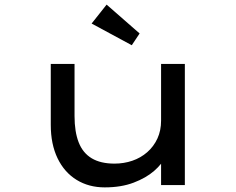

<svg xmlns="http://www.w3.org/2000/svg" viewBox="-20 -802 1021 832"><path d="M434 10Q365 10 312 -22.5Q259 -55 229.5 -116Q200 -177 200 -261V-525H303V-299Q303 -231 321 -185Q339 -139 377.5 -116Q416 -93 476 -93Q517 -93 553.5 -105.5Q590 -118 618 -142.5Q646 -167 662 -201.5Q678 -236 678 -279V-525H781V0H678V-110L696 -122Q683 -92 648 -61.5Q613 -31 559 -10.5Q505 10 434 10ZM551 -606 377 -700 442 -782 585 -657Z"/></svg>

Font: Lexend Zetta
Style: Regular
Weight: 400
Designer: Bonnie Shaver-Troup, Thomas Jockin
Foundry: Lexend
Version: Version 1.007